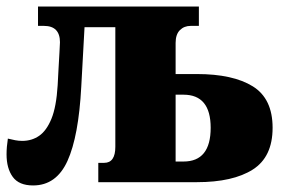

<svg xmlns="http://www.w3.org/2000/svg" viewBox="-20 -556 860 586"><path d="M81 10Q38 10 19 -16Q0 -42 0 -85Q0 -96 1 -108Q2 -120 4 -133Q16 -130 26.5 -128Q37 -126 48 -126Q77 -126 99.5 -141.5Q122 -157 137 -193.5Q152 -230 156 -296Q157 -315 158.5 -343.5Q160 -372 161.5 -396.5Q163 -421 163 -427Q163 -477 114 -477H96V-536H587V-477H562Q542 -477 529 -464Q516 -451 516 -425V-330H581Q691 -330 751.5 -292.5Q812 -255 812 -166Q812 -77 751.5 -38.5Q691 0 581 0H280V-59H298Q332 -59 332 -108V-473H238L228 -291Q220 -140 186 -65Q152 10 81 10ZM516 -63H540Q623 -63 623 -166Q623 -267 540 -267H516Z"/></svg>

Font: Noto Serif SemiCondensed Black
Style: Regular
Weight: 900
Width: 4
Designer: Monotype Design Team
Foundry: Monotype Imaging Inc.
Version: Version 2.014; ttfautohint (v1.8.4.7-5d5b)